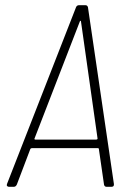

<svg xmlns="http://www.w3.org/2000/svg" viewBox="-20 -720 503 740"><path d="M381 -8 361 -146Q361 -149 357 -149H103Q99 -149 97 -146L45 -9Q41 0 33 0H15Q10 0 7.5 -3Q5 -6 7 -11L273 -692Q276 -700 285 -700H309Q317 -700 319 -692L419 -11V-8Q419 0 409 0H391Q383 0 381 -8ZM116 -182H351Q353 -182 354.5 -183Q356 -184 356 -186L292 -638Q291 -640 290 -640Q289 -640 288 -638L113 -186Q112 -185 113 -183.5Q114 -182 116 -182Z"/></svg>

Font: Barlow Semi Condensed ExLight
Style: Italic
Weight: 275
Width: 4
Italic angle: -7°
Designer: Jeremy Tribby
Foundry: Tribby Type
Version: Version 1.408